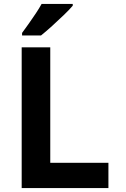

<svg xmlns="http://www.w3.org/2000/svg" viewBox="-20 -954 640 974"><path d="M90 0V-714H235V-128H530V0ZM92 -787Q109 -810 127 -835.5Q145 -861 162 -886.5Q179 -912 191 -934H349V-925Q333 -906 304 -878Q275 -850 244 -822Q213 -794 188 -774H92Z"/></svg>

Font: Noto Sans Mono
Style: Bold
Weight: 700
Designer: Monotype Design Team
Foundry: Monotype Imaging Inc.
Version: Version 2.014